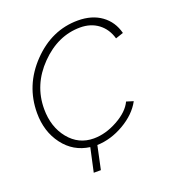

<svg xmlns="http://www.w3.org/2000/svg" viewBox="-120 -623 759 835"><g transform="rotate(-20 259.0 -205.0)"><path d="M332 -496Q229 -496 146.5 -412Q64 -328 64 -216Q64 -133 109 -77.5Q154 -22 224 -22Q279 -22 335 -53Q391 -84 410 -125L442 -115Q414 -63 353 -27.5Q292 8 228 10L205 118H172L196 8Q121 -2 75 -63Q29 -124 29 -210Q29 -338 120.5 -433Q212 -528 333 -528Q398 -528 441.5 -496.5Q485 -465 499 -410L463 -398Q450 -444 415.5 -470Q381 -496 332 -496Z"/></g></svg>

Font: Raleway-v4020 ExtraLight
Style: Italic
Weight: 275
Italic angle: -12°
Designer: Matt McInerney, Pablo Impallari, Rodrigo Fuenzalida
Foundry: Matt McInerney, Pablo Impallari, Rodrigo Fuenzalida
Version: Version 4.020;PS 004.020;hotconv 1.0.88;makeotf.lib2.5.64775